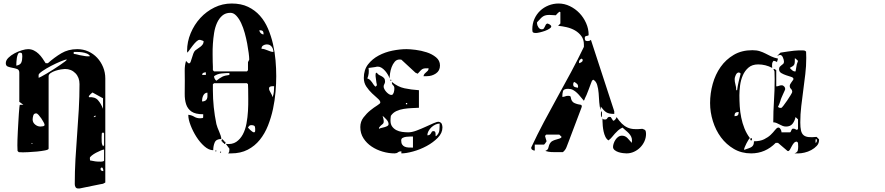

<svg xmlns="http://www.w3.org/2000/svg" viewBox="-20 -847 5040 1094"><path d="M567 200Q566 200 550.5 203Q535 206 513.5 210.5Q492 215 469.5 219.5Q447 224 433 227H426Q415 227 410.5 219.5Q406 212 406 202Q406 131 410 60Q414 -11 419.5 -82Q425 -153 429 -224.5Q433 -296 433 -368Q433 -406 409.5 -430Q386 -454 350 -454Q343 -454 327.5 -451.5Q312 -449 296.5 -444Q281 -439 269 -431Q257 -423 257 -413V0Q257 6 236.5 10Q216 14 190.5 16.5Q165 19 141 20Q117 21 111 21L87 20L80 13L79 -18Q79 -29 79.5 -50.5Q80 -72 81.5 -97.5Q83 -123 84.5 -150.5Q86 -178 87.5 -200Q89 -222 90.5 -236Q92 -250 93 -250H113L90 -267V-433Q90 -449 78 -453.5Q66 -458 51.5 -460.5Q37 -463 25 -467.5Q13 -472 13 -487Q13 -503 27.5 -517.5Q42 -532 62.5 -543Q83 -554 104.5 -560.5Q126 -567 140 -567Q158 -567 173 -559.5Q188 -552 200 -540.5Q212 -529 222 -514.5Q232 -500 240 -487H253Q290 -520 329.5 -543.5Q369 -567 420 -567Q454 -567 483 -554Q512 -541 533.5 -518Q555 -495 567.5 -464.5Q580 -434 580 -400V193ZM400 -540Q407 -539 413 -538Q418 -537 423.5 -535.5Q429 -534 433 -533Q453 -530 461 -528Q469 -526 483 -526Q490 -526 493 -527Q487 -537 474.5 -542Q462 -547 448 -549Q434 -551 420.5 -551Q407 -551 400 -551ZM73 -473Q95 -477 101 -490Q107 -503 107 -524Q107 -534 105.5 -540.5Q104 -547 93 -547Q86 -547 82 -538Q78 -529 76 -517Q74 -505 73.5 -493.5Q73 -482 73 -477ZM200 -404Q203 -404 216 -411Q229 -418 247 -428.5Q265 -439 285 -452Q305 -465 322 -476.5Q339 -488 350 -496.5Q361 -505 361 -508Q352 -508 325.5 -497Q299 -486 271 -471.5Q243 -457 221.5 -442Q200 -427 200 -420ZM567 -287 507 -320Q506 -320 498 -312.5Q490 -305 487 -300Q486 -299 486 -297Q486 -294 487 -293Q521 -296 538.5 -276Q556 -256 567 -227ZM234 -136Q234 -140 228.5 -150.5Q223 -161 215.5 -172Q208 -183 200 -192Q192 -201 186 -201Q173 -201 169.5 -188.5Q166 -176 166 -166Q166 -149 180 -137.5Q194 -126 210 -126Q215 -126 224.5 -127.5Q234 -129 234 -136ZM520 -187Q516 -184 513 -180H520Q523 -181 527 -187ZM573 -87 567 -93 560 -87 559 -65Q559 -53 559.5 -39Q560 -25 567 -13L573 -20ZM160 -33V-27H167ZM573 5Q568 5 554.5 10.5Q541 16 527 23.5Q513 31 502.5 39.5Q492 48 492 53L493 67Q511 71 523 72.5Q535 74 551 74Q551 74 554.5 74Q558 74 562 73.5Q566 73 569.5 71.5Q573 70 573 67ZM553 117Q553 123 558.5 125.5Q564 128 569 128Q569 124 567.5 116.5Q566 109 560 107Q556 108 553 113Z M1117 -620Q1109 -620 1098.5 -610Q1088 -600 1078 -587Q1068 -574 1059.5 -562Q1051 -550 1047 -547Q1046 -550 1046 -557Q1046 -609 1066.5 -658Q1087 -707 1121.5 -744.5Q1156 -782 1202 -804.5Q1248 -827 1300 -827Q1354 -827 1393.5 -808Q1433 -789 1461 -757.5Q1489 -726 1507 -684Q1525 -642 1535.5 -596Q1546 -550 1550 -503Q1554 -456 1554 -413Q1554 -372 1550 -323.5Q1546 -275 1535.5 -226Q1525 -177 1507 -131.5Q1489 -86 1460.5 -50.5Q1432 -15 1391.5 6Q1351 27 1297 27H1280Q1285 21 1286 16.5Q1287 12 1287 6V0L1267 -27Q1303 -23 1326 -38.5Q1349 -54 1363.5 -81Q1378 -108 1384.5 -143.5Q1391 -179 1393 -215Q1395 -251 1394.5 -283.5Q1394 -316 1394 -338L1393 -367L1387 -373H1200L1193 -367V-332Q1193 -237 1213 -140Q1215 -131 1219.5 -119.5Q1224 -108 1229 -96.5Q1234 -85 1237.5 -74Q1241 -63 1241 -55Q1212 -55 1203.5 -35.5Q1195 -16 1195 9Q1170 9 1144.5 -13.5Q1119 -36 1099 -67.5Q1079 -99 1066 -133Q1053 -167 1053 -190V-193Q1072 -191 1086.5 -182Q1101 -173 1120 -173Q1137 -173 1137.5 -177.5Q1138 -182 1138 -196Q1093 -196 1071 -211.5Q1049 -227 1040.5 -253Q1032 -279 1032.5 -314Q1033 -349 1033 -388Q1033 -412 1032.5 -443Q1032 -474 1040 -500Q1041 -498 1046.5 -493Q1052 -488 1053 -487Q1054 -486 1057 -486Q1063 -486 1066.5 -495.5Q1070 -505 1073.5 -517Q1077 -529 1081.5 -541.5Q1086 -554 1093 -560Q1099 -565 1107 -570Q1115 -575 1122.5 -581Q1130 -587 1135 -594Q1140 -601 1140 -610V-613Q1139 -614 1131.5 -616.5Q1124 -619 1120 -620ZM1400 -510Q1400 -521 1397 -545Q1394 -569 1388.5 -598.5Q1383 -628 1374.5 -659Q1366 -690 1354 -715.5Q1342 -741 1326.5 -757.5Q1311 -774 1293 -774Q1265 -774 1246.5 -758Q1228 -742 1216.5 -716.5Q1205 -691 1200 -659.5Q1195 -628 1193 -597Q1191 -566 1191.5 -538.5Q1192 -511 1192 -494Q1192 -490 1192.5 -482Q1193 -474 1193 -466.5Q1193 -459 1193 -453Q1193 -447 1193 -447L1200 -440H1387L1393 -447V-493Q1393 -494 1396.5 -500Q1400 -506 1400 -507ZM1482 -651Q1482 -665 1477 -670Q1472 -675 1458 -675Q1458 -666 1465.5 -658.5Q1473 -651 1482 -651ZM1538 -551Q1538 -568 1528 -581Q1518 -594 1500 -594Q1489 -594 1479.5 -588Q1470 -582 1470 -569Q1480 -569 1488.5 -566Q1497 -563 1505 -560Q1513 -557 1521 -554Q1529 -551 1538 -551ZM1153 -435Q1146 -435 1139 -432Q1132 -429 1132 -420H1153ZM1287 -431Q1267 -431 1242.5 -428.5Q1218 -426 1200 -413V-410Q1200 -404 1204 -397Q1208 -390 1213 -387Q1233 -403 1247 -410Q1261 -417 1287 -420ZM1542 -356Q1539 -356 1534.5 -356Q1530 -356 1525 -355Q1520 -354 1516.5 -351.5Q1513 -349 1513 -343Q1513 -333 1522 -319Q1531 -305 1533 -293Q1539 -308 1540.5 -324Q1542 -340 1542 -356ZM1162 -319Q1153 -319 1147 -314Q1141 -309 1137.5 -301.5Q1134 -294 1132.5 -285Q1131 -276 1131 -269Q1143 -269 1149.5 -273Q1156 -277 1159 -283.5Q1162 -290 1162 -299Q1162 -308 1162 -319ZM1434 -114Q1434 -126 1429 -130Q1424 -134 1413 -134Q1406 -134 1402 -131.5Q1398 -129 1393 -120Q1394 -119 1398 -114.5Q1402 -110 1407 -105.5Q1412 -101 1417.5 -97Q1423 -93 1427 -93Q1434 -93 1434 -103Q1434 -113 1434 -114ZM1253 -47Q1258 -47 1258 -40H1260Q1265 -40 1265 -33.5Q1265 -27 1260 -27Q1255 -27 1255 -33H1253Q1248 -33 1248 -40H1247Q1242 -40 1242 -46.5Q1242 -53 1247 -53Q1252 -53 1252 -47ZM1213 13Q1213 16 1210 16Q1207 16 1207 13Q1206 10 1210 10Q1214 10 1213 13ZM1240 20Q1239 23 1236.5 23Q1234 23 1233 20Q1233 17 1237 17Q1241 17 1240 20Z M2367 -233Q2348 -232 2325.5 -231Q2303 -230 2280.5 -226.5Q2258 -223 2238.5 -214Q2219 -205 2207 -187Q2206 -184 2205.5 -173.5Q2205 -163 2205 -160Q2205 -139 2214.5 -126Q2224 -113 2238.5 -105.5Q2253 -98 2271 -95.5Q2289 -93 2306 -93Q2327 -93 2353.5 -103Q2380 -113 2405 -124.5Q2430 -136 2450.5 -145Q2471 -154 2480 -153Q2494 -150 2497.5 -140Q2501 -130 2501 -121Q2501 -89 2474.5 -62Q2448 -35 2411 -15Q2374 5 2334 16Q2294 27 2267 27V15Q2255 15 2247.5 21Q2240 27 2228 27Q2195 27 2160.5 17Q2126 7 2097.5 -12Q2069 -31 2051 -59Q2033 -87 2033 -123Q2033 -154 2051 -177.5Q2069 -201 2090 -218Q2111 -235 2129 -246Q2147 -257 2147 -263Q2147 -273 2132.5 -285.5Q2118 -298 2100 -315Q2082 -332 2067.5 -353.5Q2053 -375 2053 -403Q2053 -449 2077 -480Q2101 -511 2137.5 -530.5Q2174 -550 2216.5 -558.5Q2259 -567 2297 -567Q2316 -567 2348 -563Q2380 -559 2411 -549Q2442 -539 2464.5 -520.5Q2487 -502 2487 -474Q2487 -444 2464 -428.5Q2441 -413 2413 -413H2393Q2395 -422 2399.5 -427Q2404 -432 2409 -436Q2414 -440 2418 -444.5Q2422 -449 2422 -458Q2409 -458 2401.5 -457.5Q2394 -457 2388 -454Q2382 -451 2376 -444.5Q2370 -438 2360 -427L2347 -433L2267 -507L2257 -508Q2240 -508 2229 -495Q2218 -482 2211.5 -464.5Q2205 -447 2202.5 -429Q2200 -411 2200 -400Q2197 -409 2190.5 -420.5Q2184 -432 2175 -442.5Q2166 -453 2155.5 -460Q2145 -467 2134 -467H2127Q2125 -466 2118 -465Q2111 -464 2103.5 -463Q2096 -462 2089.5 -461Q2083 -460 2080 -460Q2085 -428 2073 -400Q2083 -397 2089 -391Q2095 -385 2099.5 -378.5Q2104 -372 2108.5 -365Q2113 -358 2120 -353Q2124 -356 2127 -360V-367Q2126 -368 2125 -375Q2124 -382 2123 -390Q2122 -398 2121 -405Q2120 -412 2120 -413V-421Q2120 -425 2120.5 -428Q2121 -431 2127 -433Q2132 -424 2140 -420Q2148 -416 2155.5 -412Q2163 -408 2168.5 -401.5Q2174 -395 2174 -383Q2174 -374 2170 -368Q2166 -362 2166 -353Q2166 -347 2170.5 -338.5Q2175 -330 2181.5 -323Q2188 -316 2195.5 -311Q2203 -306 2210 -306Q2216 -306 2219 -310.5Q2222 -315 2224 -321Q2226 -327 2226.5 -333.5Q2227 -340 2227 -344Q2227 -355 2220 -361Q2213 -367 2213 -377V-380Q2247 -352 2284.5 -344Q2322 -336 2367 -333ZM2207 -387Q2204 -386 2204 -390Q2204 -394 2207 -393Q2210 -393 2210 -390Q2210 -387 2207 -387ZM2300 -260H2293V-253H2300ZM2194 -140Q2194 -153 2182 -166Q2170 -179 2160 -187Q2166 -167 2166.5 -158Q2167 -149 2164 -144.5Q2161 -140 2154.5 -135.5Q2148 -131 2140 -120Q2139 -119 2139 -117Q2139 -114 2140 -113Q2144 -116 2153 -118Q2162 -120 2171 -122.5Q2180 -125 2187 -129Q2194 -133 2194 -140ZM2485 -143Q2473 -143 2460.5 -137Q2448 -131 2438 -121.5Q2428 -112 2421.5 -100Q2415 -88 2415 -76Q2424 -76 2428.5 -79.5Q2433 -83 2435.5 -87.5Q2438 -92 2440.5 -96Q2443 -100 2450 -100Q2456 -100 2458.5 -96.5Q2461 -93 2461.5 -88Q2462 -83 2462 -78.5Q2462 -74 2462 -71Q2463 -71 2467 -73Q2482 -88 2483.5 -104.5Q2485 -121 2485 -143ZM2333 -69Q2328 -69 2317 -69Q2306 -69 2294.5 -67.5Q2283 -66 2274.5 -61.5Q2266 -57 2266 -47Q2266 -32 2271.5 -23.5Q2277 -15 2286.5 -11Q2296 -7 2308 -6.5Q2320 -6 2333 -6Z M3480 -198Q3465 -198 3454 -200Q3443 -202 3435 -207Q3427 -212 3419.5 -220Q3412 -228 3403 -240V-220Q3396 -238 3394.5 -264Q3393 -290 3391 -316Q3389 -342 3382.5 -363.5Q3376 -385 3360 -393L3353 -387Q3351 -382 3345.5 -367.5Q3340 -353 3334 -336.5Q3328 -320 3322 -306Q3316 -292 3313 -287Q3313 -285 3310.5 -280Q3308 -275 3307 -273Q3297 -284 3287.5 -296Q3278 -308 3267.5 -318Q3257 -328 3245 -334.5Q3233 -341 3217 -341Q3192 -341 3188 -328Q3184 -315 3184 -295Q3194 -295 3200.5 -298Q3207 -301 3217 -301Q3230 -301 3231.5 -295.5Q3233 -290 3234.5 -282.5Q3236 -275 3243 -267Q3250 -259 3273 -253Q3283 -251 3289 -250Q3295 -249 3295 -240Q3295 -237 3293 -233L3220 -40Q3214 -24 3207.5 -7.5Q3201 9 3187 20H3157Q3136 20 3121.5 19.5Q3107 19 3087 13Q3101 7 3103.5 -1.5Q3106 -10 3108.5 -19Q3111 -28 3119 -37Q3127 -46 3153 -53Q3159 -55 3168 -57.5Q3177 -60 3180 -67L3167 -80H3093Q3091 -79 3090 -78Q3087 -76 3087 -73Q3086 -73 3086 -70Q3086 -68 3087 -67Q3087 -65 3090 -56.5Q3093 -48 3093 -47Q3094 -46 3094 -43Q3094 -40 3093 -40Q3091 -36 3086 -29.5Q3081 -23 3080 -23H3027V11Q3020 11 3013 6.5Q3006 2 3007 -7Q3041 -80 3079 -151.5Q3117 -223 3156 -293.5Q3195 -364 3233.5 -435.5Q3272 -507 3307 -580V-593Q3307 -622 3292.5 -641.5Q3278 -661 3256.5 -673.5Q3235 -686 3209 -692Q3183 -698 3160 -700L3173 -713V-778Q3171 -778 3170 -779Q3169 -779 3168 -780H3167Q3164 -778 3156.5 -770.5Q3149 -763 3147 -760Q3124 -762 3109.5 -762Q3095 -762 3084.5 -758.5Q3074 -755 3064 -745.5Q3054 -736 3040 -720V-713Q3040 -704 3047.5 -692Q3055 -680 3067 -680Q3075 -680 3078.5 -684.5Q3082 -689 3084.5 -695Q3087 -701 3090 -706.5Q3093 -712 3100 -713Q3101 -713 3106 -710.5Q3111 -708 3113 -707Q3114 -706 3117 -703.5Q3120 -701 3120 -700Q3121 -699 3121 -696Q3121 -690 3110 -683Q3099 -676 3085 -671Q3071 -666 3056 -662.5Q3041 -659 3034 -659Q3021 -659 3017 -662.5Q3013 -666 3013 -679Q3013 -712 3025 -739Q3037 -766 3057.5 -785.5Q3078 -805 3105.5 -816Q3133 -827 3163 -827Q3196 -827 3227 -812Q3258 -797 3281.5 -772.5Q3305 -748 3319.5 -715.5Q3334 -683 3334 -649Q3334 -645 3330.5 -644Q3327 -643 3323 -642.5Q3319 -642 3315.5 -640Q3312 -638 3312 -631Q3312 -623 3314.5 -618Q3317 -613 3326 -613Q3333 -613 3337 -614Q3341 -615 3347 -620L3480 -213ZM3300 -507Q3299 -511 3293 -513Q3279 -505 3279 -493Q3279 -489 3280 -487Q3285 -488 3292.5 -492.5Q3300 -497 3300 -503ZM3274 -353Q3274 -363 3268.5 -368.5Q3263 -374 3253 -380Q3248 -378 3247 -374Q3246 -370 3246 -366Q3246 -356 3252.5 -352.5Q3259 -349 3273 -347Q3274 -349 3274 -353ZM3407 -180Q3405 -178 3404.5 -184Q3404 -190 3404 -196.5Q3404 -203 3404.5 -208.5Q3405 -214 3407 -213Q3410 -210 3410 -197Q3410 -184 3407 -180ZM3473 -160Q3476 -158 3479.5 -160.5Q3483 -163 3486 -166.5Q3489 -170 3491 -174Q3493 -178 3493 -180Q3508 -158 3522.5 -143.5Q3537 -129 3554 -121Q3571 -113 3592 -111.5Q3613 -110 3640 -113Q3654 -109 3657.5 -103.5Q3661 -98 3661 -84Q3661 -62 3652 -42Q3643 -22 3627.5 -6.5Q3612 9 3592 18Q3572 27 3550 27Q3543 27 3530 25.5Q3517 24 3504.5 20Q3492 16 3482.5 8.5Q3473 1 3473 -10Q3473 -19 3477 -30.5Q3481 -42 3487.5 -51.5Q3494 -61 3503 -67.5Q3512 -74 3523 -74Q3542 -74 3555 -60.5Q3568 -47 3580 -33L3581 -47Q3581 -59 3576 -69Q3571 -79 3563 -87.5Q3555 -96 3545.5 -103.5Q3536 -111 3527 -120Q3512 -113 3502 -104Q3492 -95 3483.5 -85.5Q3475 -76 3467 -66Q3459 -56 3447 -47Q3436 -54 3429.5 -67.5Q3423 -81 3419.5 -97Q3416 -113 3414.5 -129Q3413 -145 3413 -157V-173Q3415 -168 3419 -167Q3423 -166 3427 -166Q3437 -166 3440.5 -173.5Q3444 -181 3454 -181L3460 -180Z M4647 -50Q4647 -30 4634 -16Q4621 -2 4602.5 8Q4584 18 4564 22.5Q4544 27 4530 27H4507Q4523 21 4525.5 11Q4528 1 4528 -12L4527 -33Q4526 -35 4523.5 -37.5Q4521 -40 4520 -40Q4510 -40 4503 -31.5Q4496 -23 4491 -13Q4486 -3 4481 5.5Q4476 14 4470 14Q4468 14 4467 13L4413 -33H4400Q4341 27 4260 27Q4205 27 4161.5 1.5Q4118 -24 4088 -64.5Q4058 -105 4042 -156.5Q4026 -208 4026 -260Q4026 -315 4041 -369Q4056 -423 4086 -465.5Q4116 -508 4161 -534.5Q4206 -561 4267 -561Q4291 -561 4308.5 -555.5Q4326 -550 4341.5 -542Q4357 -534 4373.5 -526Q4390 -518 4413 -513L4407 -493Q4405 -496 4397 -498.5Q4389 -501 4387 -500Q4386 -500 4383 -494.5Q4380 -489 4380 -487Q4379 -484 4379 -473.5Q4379 -463 4380 -460Q4342 -480 4300 -480Q4266 -480 4245 -462Q4224 -444 4212.5 -417.5Q4201 -391 4197 -360.5Q4193 -330 4193 -304Q4193 -274 4195 -241.5Q4197 -209 4203.5 -177Q4210 -145 4222 -115Q4234 -85 4253 -60Q4250 -59 4244.5 -50Q4239 -41 4233.5 -30.5Q4228 -20 4224 -10Q4220 0 4220 3V7Q4234 2 4244.5 -1.5Q4255 -5 4262 -9.5Q4269 -14 4272.5 -21.5Q4276 -29 4276 -42Q4311 -42 4334 -53.5Q4357 -65 4371.5 -79Q4386 -93 4395.5 -105.5Q4405 -118 4413 -120Q4419 -121 4422.5 -117.5Q4426 -114 4428.5 -109.5Q4431 -105 4432 -100.5Q4433 -96 4433 -93H4480Q4484 -93 4485.5 -96.5Q4487 -100 4488.5 -103.5Q4490 -107 4492 -110.5Q4494 -114 4499 -114Q4501 -114 4503.5 -113.5Q4506 -113 4507 -113Q4508 -113 4513.5 -110Q4519 -107 4520 -107Q4522 -107 4524.5 -109.5Q4527 -112 4527 -113V-167L4513 -180Q4508 -157 4495.5 -141.5Q4483 -126 4459 -126Q4448 -126 4439.5 -129.5Q4431 -133 4422.5 -137.5Q4414 -142 4405 -146Q4396 -150 4386 -150Q4386 -213 4390 -272.5Q4394 -332 4394 -395L4393 -440L4387 -453Q4388 -454 4390 -454Q4393 -454 4393 -453L4399 -450Q4401 -449 4403 -447V-355Q4412 -355 4418.5 -358Q4425 -361 4434 -361Q4442 -361 4448 -354.5Q4454 -348 4454 -340Q4454 -337 4450 -328.5Q4446 -320 4441.5 -310Q4437 -300 4432.5 -289.5Q4428 -279 4427 -273Q4426 -269 4421 -256Q4416 -243 4413 -240Q4415 -234 4421 -233Q4427 -232 4431 -232Q4434 -232 4444 -245Q4454 -258 4465 -274Q4476 -290 4485 -305Q4494 -320 4494 -323Q4494 -334 4487 -340.5Q4480 -347 4480 -357Q4480 -366 4488 -376Q4496 -386 4500 -393Q4501 -394 4501 -397Q4501 -405 4488 -409Q4475 -413 4460 -418Q4445 -423 4432 -430.5Q4419 -438 4419 -453Q4419 -462 4423.5 -467Q4428 -472 4433 -475.5Q4438 -479 4442.5 -483Q4447 -487 4447 -496Q4447 -505 4441 -519.5Q4435 -534 4424 -534Q4421 -534 4420 -533Q4418 -533 4413 -530.5Q4408 -528 4407 -527L4427 -547Q4427 -547 4439.5 -549Q4452 -551 4469 -553.5Q4486 -556 4504 -558Q4522 -560 4533 -560H4547Q4555 -560 4561 -559.5Q4567 -559 4573 -553L4574 -517Q4574 -470 4568.5 -424.5Q4563 -379 4557 -333.5Q4551 -288 4545.5 -242Q4540 -196 4540 -149Q4540 -121 4544 -103.5Q4548 -86 4558.5 -77Q4569 -68 4587 -66Q4605 -64 4633 -67L4647 -53ZM4520 -480Q4520 -482 4523.5 -490Q4527 -498 4527 -500Q4526 -501 4521 -506Q4516 -511 4513 -513Q4509 -515 4509 -515Q4509 -501 4508.5 -493Q4508 -485 4505.5 -479.5Q4503 -474 4497 -470Q4491 -466 4480 -460Q4485 -454 4493 -447Q4501 -440 4510 -440H4513ZM4180 -333Q4183 -357 4188.5 -380.5Q4194 -404 4200 -427Q4199 -431 4193 -433Q4193 -434 4190 -434Q4179 -434 4172.5 -420Q4166 -406 4166 -397Q4166 -381 4170.5 -365.5Q4175 -350 4175 -333ZM4189 -209Q4175 -209 4170 -203.5Q4165 -198 4165 -185Q4178 -185 4183.5 -190Q4189 -195 4189 -209ZM4260 -47Q4255 -47 4255 -53.5Q4255 -60 4260 -60Q4265 -60 4265 -53.5Q4265 -47 4260 -47ZM4627 -53V-33Q4633 -35 4634 -42Q4635 -49 4635 -53Z"/></svg>

Font: Genkaimincho
Style: Regular
Weight: 800
Designer: Dr. Ken Lunde (project architect, glyph set definition & overall production); Masataka HATTORI \u670D \u90E8 \u6B63 \u8C
Foundry: Adobe Systems Incorporated
Version: Version 1.00